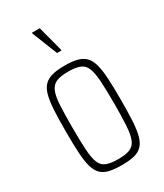

<svg xmlns="http://www.w3.org/2000/svg" viewBox="-184 -797 752 879"><g transform="rotate(-30 191.5 -357.5)"><path d="M192 8Q151 8 125 1.5Q99 -5 83 -21.5Q67 -38 59 -68Q51 -98 48.5 -143.5Q46 -189 46 -254Q46 -319 48.5 -365Q51 -411 59 -441Q67 -471 83 -487.5Q99 -504 125 -511Q151 -518 192 -518Q232 -518 258 -511Q284 -504 300 -487.5Q316 -471 324 -441Q332 -411 334.5 -365Q337 -319 337 -254Q337 -189 334.5 -143.5Q332 -98 324 -68Q316 -38 300 -21.5Q284 -5 258 1.5Q232 8 192 8ZM191 -24Q231 -24 253 -33Q275 -42 285.5 -66Q296 -90 299 -135.5Q302 -181 302 -254Q302 -327 299 -373Q296 -419 286 -443.5Q276 -468 253.5 -477Q231 -486 192 -486Q153 -486 130.5 -477Q108 -468 97 -443.5Q86 -419 83.5 -373Q81 -327 81 -254Q81 -181 84 -135.5Q87 -90 97 -66Q107 -42 129.5 -33Q152 -24 191 -24ZM191 -585 138 -718V-723H179L214 -590V-585Z"/></g></svg>

Font: Saira ExtraCondensed Thin
Style: Regular
Weight: 250
Width: 2
Designer: Hector Gatti with collaboration of the Omnibus-Type team
Foundry: Omnibus-Type
Version: Version 1.101